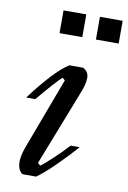

<svg xmlns="http://www.w3.org/2000/svg" viewBox="-84 -781 554 832"><g transform="rotate(10 193.5 -365.0)"><path d="M127 -629.9V-730H227.1V-629.9ZM287.1 -629.9V-730H387.2V-629.9ZM132.8 -60.1 144 -49.8Q158.7 -59.6 196.3 -94.7Q233.9 -129.9 258.8 -158.2H298.8Q261.7 -115.7 213.6 -68.4Q165.5 -21 134.8 0H75.2Q55.2 -13.7 53.2 -43.9Q51.3 -74.2 66.9 -116.2L185.1 -432.1L173.8 -441.9Q146 -417.5 73.2 -330.1H33.2Q130.4 -460 192.9 -500H252.9Q263.7 -495.6 271.2 -485.4Q278.8 -475.1 278.8 -460Q278.8 -432.1 263.2 -394Z"/></g></svg>

Font: Happy Times at the IKOB New Game Plus Edition
Style: Italic
Weight: 400
Italic angle: -16°
Designer: Lucas Le Bihan
Foundry: Lucas Le Bihan
Version: Version 1.000;PS 1.0;hotconv 1.0.88;makeotf.lib2.5.647800